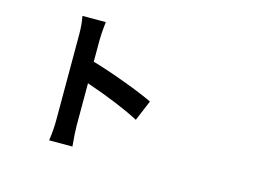

<svg xmlns="http://www.w3.org/2000/svg" viewBox="-107 -995 1714 1243"><g transform="rotate(15 750.0 -374.0)"><path d="M869.1 -368.2 811.5 -230.5Q673.8 -302.7 451.2 -378.9V-95.7Q451.2 -46.9 460 43H303.7Q314.5 -28.3 314.5 -95.7V-669.9Q314.5 -735.4 303.7 -791H460Q451.2 -711.9 451.2 -669.9V-523.4Q551.8 -494.1 676.3 -447.8Q800.8 -401.4 869.1 -368.2Z"/></g></svg>

Font: Bpmf Zihi Sans Bold
Style: Bold
Weight: 700
Foundry: But Ko
Version: Version 1.320